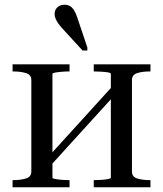

<svg xmlns="http://www.w3.org/2000/svg" viewBox="-20 -789 687 809"><path d="M112 -66V-452Q112 -474 89.5 -481Q67 -488 34 -488H33V-518H273V-488Q255 -488 238.5 -486.5Q222 -485 211.5 -483Q201 -481 201 -478V-40Q201 -37 211.5 -35Q222 -33 238.5 -31.5Q255 -30 273 -30V0H33V-30H34Q67 -30 89.5 -37Q112 -44 112 -66ZM447 -40V-478Q447 -482 435 -484Q423 -486 406 -487Q389 -488 375 -488V-518H614V-488H613Q580 -488 558 -481Q536 -474 536 -452V-66Q536 -44 558 -37Q580 -30 613 -30H614V0H375V-30Q389 -30 406 -31Q423 -32 435 -34.5Q447 -37 447 -40ZM201 -100 177 -121 447 -418 471 -397ZM305 -717 348 -589V-576H328L241 -671Q232 -681 225 -691Q218 -701 214 -711Q210 -721 210 -730Q210 -747 221.5 -758Q233 -769 252 -769Q265 -769 274.5 -763.5Q284 -758 291.5 -746.5Q299 -735 305 -717Z"/></svg>

Font: Roboto Serif 144pt
Style: Regular
Weight: 400
Version: Version 1.008